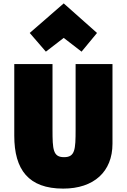

<svg xmlns="http://www.w3.org/2000/svg" viewBox="-20 -1082 746 1130"><path d="M64 -283C64 -83 148 28 352 28C533 28 642 -72 642 -236V-705H425V-320C425 -202 422 -157 357 -157C292 -157 289 -202 289 -320V-705H64ZM155 -888 250 -778 355 -859 460 -778 551 -888 355 -1062Z"/></svg>

Font: Repo ExtraBlack
Style: Regular
Weight: 400
Designer: Stefan Peev
Foundry: Context Ltd
Version: Version 001.502